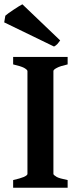

<svg xmlns="http://www.w3.org/2000/svg" viewBox="-31 -883 378 903"><path d="M252 -692.9Q250 -690.9 246.1 -685.1Q242.2 -679.2 238.8 -675.8Q231 -668 223.1 -664.1L-11.2 -777.8L-5.9 -809.1Q-3.9 -811 8.8 -820.8L32.2 -836.9L57.1 -853Q69.3 -859.9 74.2 -862.8ZM30.8 0V-36.1Q64.9 -43.9 81.1 -50.8Q98.1 -58.6 98.1 -64.9V-548.8Q98.1 -554.7 82 -564Q66.9 -571.8 30.8 -580.1V-615.2H287.1V-580.1Q252 -572.3 236.8 -564Q219.7 -555.2 220.2 -548.8V-64.9Q220.2 -60.1 235.8 -50.8Q248 -43.9 287.1 -36.1V0Z"/></svg>

Font: Gentium Basic
Style: Bold
Weight: 700
Designer: J. Victor Gaultney and Annie Olsen
Foundry: SIL International
Version: Version 1.100